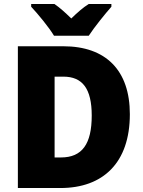

<svg xmlns="http://www.w3.org/2000/svg" viewBox="-20 -947 720 967"><path d="M252 -767H427C455 -810 510 -878 541 -913V-927H427C397 -908 371 -885 339 -854C307 -885 283 -907 254 -927H137V-913C170 -878 227 -809 252 -767ZM634 -372C634 -593 513 -714 299 -714H70V0H284C499 0 634 -127 634 -372ZM442 -365C442 -222 394 -154 287 -154H255V-561H299C395 -561 442 -501 442 -365Z"/></svg>

Font: Noto Sans Thai Looped SemiCondensed Black
Style: Regular
Weight: 900
Width: 4
Designer: Sasikarn Vongin, Ben Mitchell
Foundry: The Fontpad Ltd
Version: Version 1.001